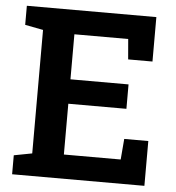

<svg xmlns="http://www.w3.org/2000/svg" viewBox="-51 -759 741 807"><g transform="rotate(5 319.0 -355.5)"><path d="M29.8 0V-80.1L106.4 -94.7V-615.7L29.8 -630.4V-710.9H576.2V-523.4H473.6L466.3 -608.9H239.3V-418.9H484.4V-315.9H239.3V-101.6H479L486.3 -189H587.9V0Z"/></g></svg>

Font: Roboto Slab SemiBold
Style: Regular
Weight: 600
Designer: Google
Version: Version 2.001; ttfautohint (v1.8.3)